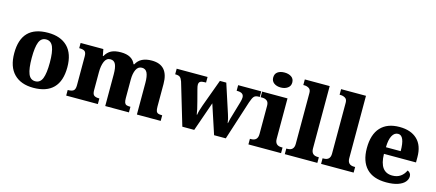

<svg xmlns="http://www.w3.org/2000/svg" viewBox="-55 -1325 4283 1886"><g transform="rotate(15 2086.5 -382.0)"><path d="M44 -271Q44 -550 315 -550Q443 -550 513.5 -479.5Q584 -409 584 -271Q584 -131 515 -60.5Q446 10 312 10Q185 10 114.5 -61.5Q44 -133 44 -271ZM406 -271Q406 -379 384.5 -430.5Q363 -482 313 -482Q263 -482 242.5 -431Q222 -380 222 -271Q222 -162 243 -109.5Q264 -57 314 -57Q364 -57 385 -109.5Q406 -162 406 -271Z M645 -57H648Q686 -57 703.5 -70.5Q721 -84 721 -125V-419Q721 -458 704.5 -470.5Q688 -483 651 -483H648V-536H879L892 -469H897Q921 -512 958 -531Q995 -550 1056 -550Q1171 -550 1204 -469H1211Q1233 -511 1272.5 -530.5Q1312 -550 1370 -550Q1539 -550 1539 -358V-128Q1539 -97 1545 -82Q1551 -67 1564.5 -62Q1578 -57 1602 -57H1606V0H1364V-322Q1364 -389 1348 -423Q1332 -457 1294 -457Q1255 -457 1236 -417.5Q1217 -378 1217 -316V-128Q1217 -97 1223 -82Q1229 -67 1242 -62Q1255 -57 1279 -57H1283V0H1042V-322Q1042 -390 1026.5 -423.5Q1011 -457 973 -457Q933 -457 914.5 -414Q896 -371 896 -305V-122Q896 -83 912 -70Q928 -57 964 -57H967V0H645Z M1699 -426Q1688 -457 1673.5 -468Q1659 -479 1629 -479H1625V-536H1939V-479H1926Q1895 -479 1880.5 -470Q1866 -461 1866 -437Q1866 -423 1874 -393L1904 -279Q1926 -198 1932 -151H1936Q1942 -192 1964 -252L2066 -530H2131L2227 -235Q2241 -196 2247 -150H2250Q2258 -195 2273 -240L2314 -380Q2323 -411 2323 -430Q2323 -455 2306.5 -467Q2290 -479 2257 -479H2250V-536H2485V-479H2472Q2442 -479 2427.5 -463.5Q2413 -448 2397 -401L2268 0H2149L2051 -298L1947 0H1826Z M2563 -698Q2563 -736 2589.5 -755Q2616 -774 2659 -774Q2701 -774 2729 -755Q2757 -736 2757 -698Q2757 -662 2728.5 -642Q2700 -622 2659 -622Q2617 -622 2590 -642Q2563 -662 2563 -698ZM2498 -57H2510Q2577 -57 2577 -127V-415Q2577 -450 2558 -464.5Q2539 -479 2510 -479H2494V-536H2752V-125Q2752 -57 2819 -57H2830V0H2498Z M2868 -57H2879Q2946 -57 2946 -125V-644Q2946 -678 2924.5 -690.5Q2903 -703 2879 -703H2868V-760H3121V-125Q3121 -57 3188 -57H3199V0H2868Z M3237 -57H3248Q3315 -57 3315 -125V-644Q3315 -678 3293.5 -690.5Q3272 -703 3248 -703H3237V-760H3490V-125Q3490 -57 3557 -57H3568V0H3237Z M3631 -266Q3631 -406 3698 -478Q3765 -550 3889 -550Q4005 -550 4069.5 -488.5Q4134 -427 4134 -309V-255H3808Q3810 -160 3843.5 -115Q3877 -70 3941 -70Q3990 -70 4023.5 -93.5Q4057 -117 4075 -157Q4092 -151 4101.5 -138Q4111 -125 4111 -107Q4111 -76 4088.5 -49.5Q4066 -23 4019 -6.5Q3972 10 3901 10Q3767 10 3699 -61.5Q3631 -133 3631 -266ZM3960 -323Q3960 -481 3893 -481Q3855 -481 3833 -440Q3811 -399 3810 -323Z"/></g></svg>

Font: Noto Serif ExtraBold
Style: Regular
Weight: 800
Designer: Monotype Design Team
Foundry: Monotype Imaging Inc.
Version: Version 1.001